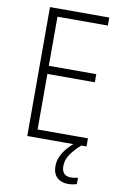

<svg xmlns="http://www.w3.org/2000/svg" viewBox="-101 -771 672 1047"><g transform="rotate(10 235.5 -247.5)"><path d="M416.5 0H88.4V-713.9H416.5V-669.4H137.7V-397.5H400.4V-352.5H137.7V-44.9H416.5ZM310.5 127.4Q310.5 153.8 323.2 167.5Q335.9 181.2 359.9 181.2Q372.1 181.2 383.1 179.4Q394 177.7 400.4 175.8V211.4Q392.1 213.9 379.9 216.3Q367.7 218.8 353 218.8Q313 218.8 290.5 196.8Q268.1 174.8 268.1 133.8Q268.1 107.4 279.1 82.3Q290 57.1 310.1 33.4Q330.1 9.8 357.9 -11.7L387.7 0Q351.6 31.7 331.1 62.3Q310.5 92.8 310.5 127.4Z"/></g></svg>

Font: Open Sans SemiCondensed Light
Style: Regular
Weight: 300
Width: 4
Designer: Monotype Design Team
Foundry: Monotype Imaging Inc.
Version: Version 3.000